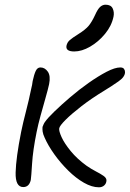

<svg xmlns="http://www.w3.org/2000/svg" viewBox="-20 -786 552 817"><path d="M401 11Q371 11 337 -8.5Q303 -28 270.5 -60Q238 -92 211.5 -129Q185 -166 170 -200Q163 -215 161.5 -226Q160 -237 161 -246Q163 -251 165.5 -257Q168 -263 172 -268Q183 -284 212 -312Q241 -340 279 -372.5Q317 -405 357.5 -433.5Q398 -462 433.5 -480.5Q469 -499 492 -499Q503 -499 507.5 -493Q512 -487 512 -479Q512 -459 484 -439.5Q456 -420 425 -401Q369 -367 326.5 -334Q284 -301 259 -276Q234 -251 232 -240Q230 -229 242 -202.5Q254 -176 281 -143Q308 -110 348 -81Q368 -67 387.5 -57Q407 -47 420 -38Q433 -29 433 -19Q433 -6 424 2.5Q415 11 401 11ZM79 10Q45 10 46.5 -52Q48 -114 70 -225Q78 -264 90.5 -312Q103 -360 113 -409Q115 -417 116.5 -424.5Q118 -432 119 -441Q125 -469 132 -484Q139 -499 152 -499Q171 -499 183.5 -481Q196 -463 189 -428Q184 -405 173.5 -368.5Q163 -332 152.5 -293.5Q142 -255 136 -225Q120 -146 116.5 -89.5Q113 -33 111 -20Q104 10 79 10ZM296 -567Q258 -567 263 -592Q266 -606 277 -615.5Q288 -625 312 -640Q344 -660 357.5 -676.5Q371 -693 384 -721Q396 -748 406.5 -757Q417 -766 429 -766Q452 -766 459.5 -750Q467 -734 463 -715Q455 -676 427 -642Q399 -608 363.5 -587.5Q328 -567 296 -567Z"/></svg>

Font: Shantell Sans Normal
Style: Italic
Weight: 300
Italic angle: -11.31°
Designer: Stephen Nixon, Anya Danilova, Shantell Martin
Foundry: Arrow Type
Version: Version 1.008;[a672d596b]